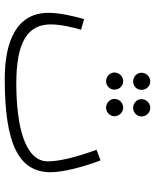

<svg xmlns="http://www.w3.org/2000/svg" viewBox="60 -708 669 830"><g transform="rotate(90 395.0 -293.5)"><path d="M333 -534C353 -534 369 -550 369 -570C369 -591 353 -608 333 -608C312 -608 295 -591 295 -570C295 -550 312 -534 333 -534ZM447 -534C467 -534 484 -550 484 -570C484 -591 467 -608 447 -608C426 -608 409 -591 409 -570C409 -550 426 -534 447 -534ZM332 -417C352 -417 368 -434 368 -453C368 -474 352 -491 332 -491C311 -491 294 -474 294 -453C294 -434 311 -417 332 -417ZM446 -417C466 -417 483 -434 483 -453C483 -474 466 -491 446 -491C425 -491 408 -474 408 -453C408 -434 425 -417 446 -417ZM322 21C598 21 725 -37 725 -177C725 -233 701 -322 674 -393L628 -376C659 -290 678 -218 678 -165C678 -66 525 -29 341 -29C162 -29 86 -78 86 -178C86 -221 99 -275 109 -309L63 -322C50 -276 36 -217 36 -168C36 -33 154 21 322 21Z"/></g></svg>

Font: Noto Sans Arabic UI Cn Lt
Style: Regular
Weight: 300
Width: 3
Designer: Monotype Design Team, Nadine Chahine and Nizar Qandah
Foundry: Monotype Imaging Inc.
Version: Version 2.010